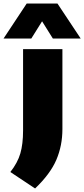

<svg xmlns="http://www.w3.org/2000/svg" viewBox="-77 -828 476 1086"><path d="M121.5 238 -18.5 145Q22.5 93 38 40Q53.5 -13 53.5 -90V-550H276V-98Q276 -4.5 241.8 75.8Q207.5 156 121.5 238ZM-57 -610 74 -808H248L379.5 -610H222L161 -707.5L100 -610Z"/></svg>

Font: Encode Sans SemiExpanded SemiExpanded Black
Style: Regular
Weight: 900
Width: 6
Designer: Multiple Designers
Foundry: Impallari Type
Version: Version 3.000; ttfautohint (v1.8.3) -l 8 -r 50 -G 200 -x 14 